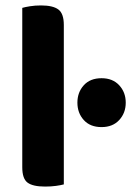

<svg xmlns="http://www.w3.org/2000/svg" viewBox="-20 -680 483 707"><path d="M146 7Q101 7 81.5 -7.5Q62 -22 62 -64V-651Q72 -654 90.5 -657Q109 -660 131 -660Q175 -660 195 -645Q215 -630 215 -588V-1Q204 2 186 4.5Q168 7 146 7ZM265 -302Q265 -340 288.5 -366Q312 -392 354 -392Q395 -392 419 -366Q443 -340 443 -302Q443 -264 419 -238Q395 -212 354 -212Q312 -212 288.5 -238Q265 -264 265 -302Z"/></svg>

Font: Baloo Bhaina 2
Style: Bold
Weight: 700
Designer: Yesha Goshar, Manish Minz, Shuchita Grover and Ek Type
Foundry: Ek Type
Version: Version 1.640;hotconv 1.0.111;makeotfexe 2.5.65597; ttfautoh